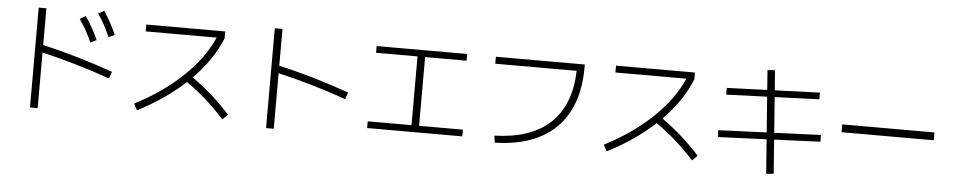

<svg xmlns="http://www.w3.org/2000/svg" viewBox="-44 -1120 7587 1527"><g transform="rotate(5 3750.0 -356.5)"><path d="M548.8 -692.4 594.7 -718.8Q626.5 -672.4 650.9 -628.4Q675.3 -584.5 697.3 -535.2L649.4 -512.7Q627.9 -561 604 -604Q580.1 -647 548.8 -692.4ZM690.4 -748 737.3 -773.4Q768.1 -726.1 792 -681.9Q815.9 -637.7 836.9 -588.9L789.1 -567.4Q767.6 -617.7 744.4 -660.9Q721.2 -704.1 690.4 -748ZM277.3 -399.4V43.9H215.8V-752.9H277.3V-459Q408.2 -430.2 553.5 -387.7Q698.7 -345.2 840.8 -294.9L822.3 -240.2Q684.1 -289.1 544.4 -329.8Q404.8 -370.6 277.3 -399.4Z M1646.5 -638.7H1080.1V-693.4H1710V-638.7Q1676.3 -552.7 1619.1 -468.8Q1562 -384.8 1484.4 -306.6Q1569.3 -246.6 1642.6 -181.6Q1715.8 -116.7 1789.1 -36.1L1748 4.9Q1672.9 -77.6 1600.1 -142.3Q1527.3 -207 1442.4 -266.1Q1281.7 -117.7 1065.4 -7.8L1038.1 -58.6Q1259.3 -172.4 1416.7 -322.5Q1574.2 -472.7 1646.5 -638.7Z M2162.1 -399.4V43.9H2100.6V-752.9H2162.1V-459Q2293 -430.2 2438.2 -387.7Q2583.5 -345.2 2725.6 -294.9L2707 -240.2Q2568.8 -289.1 2429.2 -329.8Q2289.6 -370.6 2162.1 -399.4Z M2901.4 -80.1H3251V-628.9H2919.9V-682.6H3642.6V-628.9H3311.5V-80.1H3661.1V-26.4H2901.4Z M4522 -625H3872.1V-680.7H4582V-656.2Q4582 -449.2 4506.3 -304Q4430.7 -158.7 4283.2 -81.3Q4135.7 -3.9 3922.9 1L3915 -54.7Q4206.1 -62.5 4359.9 -207Q4513.7 -351.6 4522 -625Z M5396.5 -638.7H4830.1V-693.4H5460V-638.7Q5426.3 -552.7 5369.1 -468.8Q5312 -384.8 5234.4 -306.6Q5319.3 -246.6 5392.6 -181.6Q5465.8 -116.7 5539.1 -36.1L5498 4.9Q5422.9 -77.6 5350.1 -142.3Q5277.3 -207 5192.4 -266.1Q5031.7 -117.7 4815.4 -7.8L4788.1 -58.6Q5009.3 -172.4 5166.7 -322.5Q5324.2 -472.7 5396.5 -638.7Z M6074.2 -214.4 5686.5 -198.2 5684.6 -252.9 6070.3 -268.6 6048.8 -552.2 5723.6 -540 5722.7 -593.8 6044.9 -605.5 6033.2 -762.7 6092.8 -767.6 6105 -607.9 6463.9 -621.1 6464.8 -567.4 6108.9 -554.2 6129.9 -271 6501 -286.1 6502.9 -232.4 6133.8 -216.8 6154.3 53.7 6094.7 59.6Z M6663.1 -384.8H7399.4V-322.3H6663.1Z"/></g></svg>

Font: Pretendard JP Light
Style: Regular
Weight: 300
Designer: Base glyphs from Inter by Rasmus Andersson; Hangeul glyphs from Noto Sans CJK(Source Han Sans) by Jang Soo-young and Kan
Foundry: Kil Hyung-jin
Version: Version 1.309